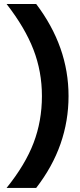

<svg xmlns="http://www.w3.org/2000/svg" viewBox="-20 -752 388 937"><path d="M12.2 165Q103.5 51.8 144 -54.9Q184.6 -161.6 184.6 -283.2Q184.6 -402.8 143.3 -509.8Q102.1 -616.7 12.2 -732.4H156.7Q235.4 -628.4 274.9 -516.4Q314.5 -404.3 314.5 -283.2Q314.5 -162.1 275.4 -50Q236.3 62 156.7 165Z"/></svg>

Font: Schibsted Grotesk
Style: Bold
Weight: 700
Designer: Bakken & Baeck AS, Henrik Kongsvoll
Foundry: Schibsted ASA
Version: Version 1.100;gftools[0.9.25]